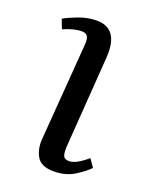

<svg xmlns="http://www.w3.org/2000/svg" viewBox="-108 -584 518 659"><g transform="rotate(20 150.5 -254.5)"><path d="M121 -430Q123 -453 117 -462Q111 -471 95 -471Q69 -471 29 -454L16 -488Q35 -499 67 -511Q99 -523 132 -523Q213 -523 206 -416L182 -80Q181 -57 185.5 -47Q190 -37 206 -37Q232 -37 272 -72L292 -43Q277 -27 245 -6.5Q213 14 169 14Q122 14 106.5 -13.5Q91 -41 94 -77Z"/></g></svg>

Font: Literata 36pt
Style: Italic
Weight: 400
Italic angle: -2°
Designer: Latin by Veronika Burian and Jose Scaglione. Greek by Irene Vlachou. Cyrillic by Vera Evstafieva
Foundry: TypeTogether
Version: Version 3.002